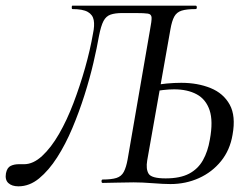

<svg xmlns="http://www.w3.org/2000/svg" viewBox="-38 -645 876 677"><path d="M27 12Q4 12 -8.5 0.5Q-21 -11 -17 -34Q-13 -54 -0.5 -60Q12 -66 28 -66Q33 -66 38 -66Q43 -66 47 -66Q79 -66 110.5 -95Q142 -124 170 -172.5Q198 -221 221 -281.5Q244 -342 262 -405.5Q280 -469 290 -527Q296 -555 292.5 -574Q289 -593 271.5 -603Q254 -613 217 -613Q215 -613 215 -619Q215 -625 217 -625H652Q656 -625 656 -619Q656 -613 652 -613Q620 -613 602.5 -607.5Q585 -602 576.5 -586.5Q568 -571 563 -542L481 -79Q476 -49 486 -32.5Q496 -16 546 -16Q597 -16 628.5 -32.5Q660 -49 677.5 -80Q695 -111 702 -153Q714 -218 701 -256.5Q688 -295 655.5 -312.5Q623 -330 576 -330Q557 -330 536.5 -327.5Q516 -325 495 -321L494 -342Q522 -348 549.5 -350.5Q577 -353 601 -353Q659 -353 704.5 -334.5Q750 -316 772 -276Q794 -236 782 -170Q773 -116 741.5 -77Q710 -38 663.5 -17Q617 4 563 4Q539 4 501 1Q463 -2 433 -2Q401 -2 373 -1Q345 0 324 0Q320 0 320 -6Q320 -12 324 -12Q355 -12 372.5 -17.5Q390 -23 398.5 -39Q407 -55 412 -83L491 -540Q497 -571 496.5 -583Q496 -595 483.5 -597Q471 -599 440 -599H393Q368 -599 352 -593.5Q336 -588 327 -571Q318 -554 311 -518Q304 -478 291.5 -424Q279 -370 260 -310Q241 -250 217 -193Q193 -136 163.5 -90Q134 -44 100 -16Q66 12 27 12Z"/></svg>

Font: Cormorant Medium
Style: Italic
Weight: 500
Italic angle: -10°
Designer: Christian Thalmann (Catharsis Fonts)
Foundry: Catharsis Fonts
Version: Version 4.000